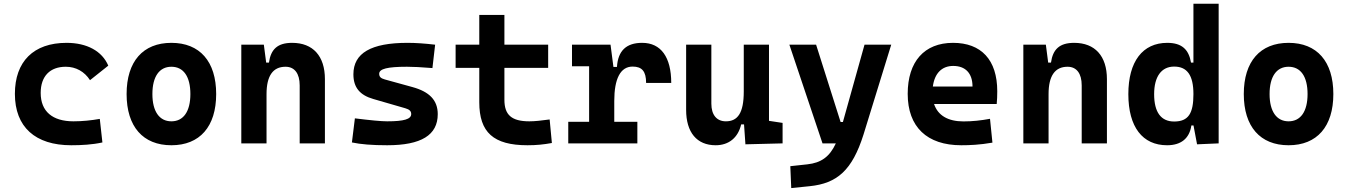

<svg xmlns="http://www.w3.org/2000/svg" viewBox="-20 -752 7071 1007"><path d="M353.5 9.8C406.7 9.8 464.4 6.8 517.1 -4.9L503.4 -128.4C459 -120.6 412.1 -115.7 365.2 -115.7C255.4 -115.7 193.4 -167.5 193.4 -264.6C193.4 -352.5 242.2 -401.9 325.2 -401.9C377.9 -401.9 423.3 -376.5 452.1 -331.5L547.9 -407.7C515.6 -483.9 436 -527.3 329.1 -527.3C155.3 -527.3 58.1 -428.7 58.1 -259.8C58.1 -85.9 165 9.8 353.5 9.8Z M878.9 9.8C1027.8 9.8 1113.8 -87.9 1113.8 -258.8C1113.8 -429.7 1027.8 -527.3 878.9 -527.3C730 -527.3 644 -429.7 644 -258.8C644 -87.9 730 9.8 878.9 9.8ZM878.9 -115.7C815.9 -115.7 779.3 -167.5 779.3 -258.8C779.3 -350.6 815.9 -401.9 878.9 -401.9C942.4 -401.9 978.5 -350.6 978.5 -258.8C978.5 -167.5 942.4 -115.7 878.9 -115.7Z M1551.8 0H1684.1V-336.9C1684.1 -458 1621.6 -527.3 1512.2 -527.3C1435.1 -527.3 1400.4 -493.2 1390.6 -423.8H1376L1363.8 -517.6H1245.6V0H1377.9V-258.3C1377.9 -354.5 1411.6 -401.9 1477.5 -401.9C1524.9 -401.9 1551.8 -366.7 1551.8 -304.2Z M2010.7 9.8C2189.5 9.8 2275.9 -43.5 2275.9 -153.3C2275.9 -226.6 2231.9 -271 2143.1 -295.4L1998 -335.4C1977.5 -341.3 1968.8 -348.6 1968.8 -365.2C1968.8 -391.1 2012.2 -401.9 2114.3 -401.9C2145 -401.9 2188.5 -399.9 2248 -395L2262.2 -517.6C2209 -523.9 2161.1 -527.3 2117.2 -527.3C1926.3 -527.3 1833.5 -473.6 1833.5 -362.3C1833.5 -292.5 1868.2 -252.9 1937.5 -232.9L2106 -184.1C2127.4 -177.7 2136.7 -169.4 2136.7 -153.8C2136.7 -127 2099.1 -115.7 2010.7 -115.7C1979 -115.7 1923.3 -121.1 1841.3 -131.3L1825.7 -4.9C1871.6 4.9 1931.6 9.8 2010.7 9.8Z M2746.6 9.8C2793 9.8 2831.5 5.9 2874.5 -2L2862.8 -125.5C2818.8 -119.6 2786.1 -115.7 2756.3 -115.7C2663.1 -115.7 2625.5 -149.4 2625.5 -228.5V-396H2855V-517.6H2625.5V-673.8H2493.7V-517.6H2369.6V-396H2493.7V-215.8C2493.7 -58.1 2567.9 9.8 2746.6 9.8Z M3201.7 -222.7C3201.7 -337.9 3233.4 -402.8 3297.9 -402.8C3347.2 -402.8 3368.7 -377.9 3368.7 -316.9H3500.5C3500.5 -452.6 3446.3 -527.3 3348.1 -527.3C3264.6 -527.3 3221.2 -485.8 3215.8 -400.9H3197.3L3182.1 -517.6H2980V-404.3H3069.8V-113.3H2960.4V0H3322.8V-113.3H3201.7Z M3733.4 9.8C3801.8 9.8 3851.1 -29.3 3867.2 -99.6H3882.3L3889.6 4.9L4084.5 0V-107.4L4013.2 -118.2V-517.6H3880.9V-272C3880.9 -159.2 3849.1 -115.7 3787.1 -115.7C3739.3 -115.7 3710.9 -148.9 3710.9 -208.5V-517.6H3578.6V-175.8C3578.6 -57.6 3634.8 9.8 3733.4 9.8Z M4129.9 234.4 4226.1 224.6C4371.1 210 4449.7 140.6 4508.8 -45.9L4654.3 -517.6H4514.2L4400.9 -112.3H4388.7L4260.3 -517.6H4120.1L4293.9 0H4363.8C4331.1 70.8 4286.1 102.1 4214.4 109.9L4125 119.6Z M5021.5 9.8C5063.5 9.8 5118.7 7.8 5185.1 -3.9L5172.4 -128.9C5125 -120.1 5080.1 -115.2 5033.2 -115.2C4952.1 -115.2 4898.9 -146.5 4878.9 -206.5H5207.5C5209.5 -227.5 5210.4 -249 5210.4 -273.4C5210.4 -438.5 5126 -527.3 4978.5 -527.3C4827.6 -527.3 4740.7 -428.7 4740.7 -259.8C4740.7 -85.9 4842.3 9.8 5021.5 9.8ZM4872.6 -298.3C4881.8 -367.7 4919.9 -406.2 4979.5 -406.2C5043 -406.2 5080.6 -368.2 5080.6 -298.3Z M5653.3 0H5785.6V-336.9C5785.6 -458 5723.1 -527.3 5613.8 -527.3C5536.6 -527.3 5502 -493.2 5492.2 -423.8H5477.5L5465.3 -517.6H5347.2V0H5479.5V-258.3C5479.5 -354.5 5513.2 -401.9 5579.1 -401.9C5626.5 -401.9 5653.3 -366.7 5653.3 -304.2Z M6101.1 9.8C6173.3 9.8 6218.3 -24.9 6228.5 -93.8H6239.7L6258.3 4.9L6371.6 0V-732.4H6239.3V-423.8H6226.6C6214.8 -493.2 6177.7 -527.3 6102.1 -527.3C5972.7 -527.3 5897.9 -429.2 5897.9 -258.3C5897.9 -85.4 5972.7 9.8 6101.1 9.8ZM6239.3 -258.3C6239.3 -157.7 6213.4 -114.7 6138.2 -114.7C6069.3 -114.7 6033.2 -163.1 6033.2 -258.3C6033.2 -350.1 6071.3 -402.8 6138.2 -402.8C6205.6 -402.8 6239.3 -358.4 6239.3 -258.3Z M6738.3 9.8C6887.2 9.8 6973.1 -87.9 6973.1 -258.8C6973.1 -429.7 6887.2 -527.3 6738.3 -527.3C6589.4 -527.3 6503.4 -429.7 6503.4 -258.8C6503.4 -87.9 6589.4 9.8 6738.3 9.8ZM6738.3 -115.7C6675.3 -115.7 6638.7 -167.5 6638.7 -258.8C6638.7 -350.6 6675.3 -401.9 6738.3 -401.9C6801.8 -401.9 6837.9 -350.6 6837.9 -258.8C6837.9 -167.5 6801.8 -115.7 6738.3 -115.7Z"/></svg>

Font: CaskaydiaCove Nerd Font
Style: Bold
Weight: 700
Designer: Aaron Bell
Foundry: Saja Typeworks
Version: Version 2111.1;Nerd Fonts 2.3.0